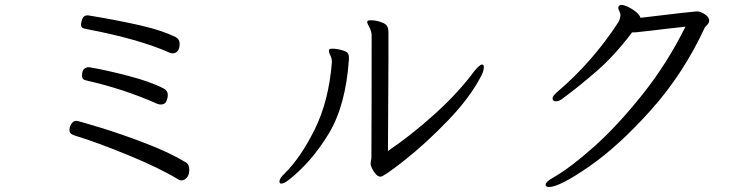

<svg xmlns="http://www.w3.org/2000/svg" viewBox="-20 -727 3060 777"><path d="M308 -627Q308 -638 313.5 -651.5Q319 -665 335 -665L342 -664Q462 -644 549 -624Q636 -604 691 -577Q707 -568 707 -551Q707 -529 698.5 -520Q690 -511 679 -511Q672 -511 666 -514Q542 -569 332 -609Q319 -611 313.5 -614.5Q308 -618 308 -627ZM616 -307Q484 -366 335 -400Q323 -402 317.5 -406.5Q312 -411 312 -420Q312 -442 321 -448.5Q330 -455 338 -455Q344 -455 347 -454Q411 -443 501 -419.5Q591 -396 644 -368Q659 -359 659 -343Q659 -331 653.5 -317.5Q648 -304 630 -304Q624 -304 616 -307ZM289 -238Q296 -238 383 -211.5Q470 -185 568 -147.5Q666 -110 732 -70Q746 -62 746 -40Q746 -19 736 -8Q726 3 714 3Q709 3 703 0Q628 -46 500.5 -98.5Q373 -151 281 -179Q261 -185 261 -201Q261 -204 263 -214Q272 -238 289 -238Z M1483 -90Q1484 -281 1484 -583Q1484 -599 1475 -616Q1466 -633 1466 -638V-639Q1466 -645 1481 -645Q1503 -645 1526 -636Q1542 -630 1547 -620.5Q1552 -611 1552 -595V-574V-486L1550 -116Q1645 -180 1741.5 -267.5Q1838 -355 1900 -440Q1922 -466 1931 -466Q1938 -466 1938 -455Q1938 -440 1928 -421Q1883 -333 1793.5 -240Q1704 -147 1618.5 -79.5Q1533 -12 1520 -12Q1510 -12 1501 -22Q1492 -32 1486 -44.5Q1480 -57 1480 -61V-65Q1480 -71 1481.5 -78Q1483 -85 1483 -90ZM1150 0Q1130 16 1119 16Q1111 16 1111 8Q1111 -6 1132 -25Q1196 -88 1253 -202Q1310 -316 1323 -473V-477Q1323 -490 1317 -502.5Q1311 -515 1311 -520Q1311 -524 1312 -526Q1313 -530 1325 -530Q1344 -530 1367 -523Q1381 -519 1386.5 -513Q1392 -507 1392 -493V-486Q1379 -299 1310 -185.5Q1241 -72 1150 0Z M2254 -326Q2241 -317 2230 -317Q2222 -317 2219 -321Q2216 -324 2216 -329Q2216 -338 2234 -354Q2377 -475 2483 -638Q2490 -652 2491 -665V-666Q2491 -672 2486.5 -681.5Q2482 -691 2482 -695Q2482 -701 2487 -705Q2489 -707 2495 -707Q2501 -707 2508.5 -704.5Q2516 -702 2518 -701Q2544 -688 2557 -676Q2570 -664 2572 -655Q2789 -681 2800 -681Q2814 -681 2832 -669.5Q2850 -658 2850 -644Q2850 -635 2842.5 -627Q2835 -619 2833 -617Q2746 -429 2615 -282.5Q2484 -136 2364 -53Q2244 30 2201 30Q2192 30 2189 24Q2188 23 2188 20Q2188 9 2218 -8Q2287 -47 2383 -132.5Q2479 -218 2579.5 -344Q2680 -470 2754 -619Q2661 -609 2615 -603L2560 -597Q2554 -596 2544 -596H2538Q2467 -502 2395 -439.5Q2323 -377 2254 -326Z"/></svg>

Font: Fusion Kai T
Style: Regular
Weight: 400
Designer: Fontworks Inc.
Version: Version 24.134;May 13, 2024